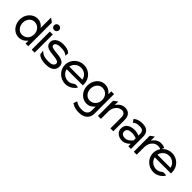

<svg xmlns="http://www.w3.org/2000/svg" viewBox="239 -1911 3376 3376"><g transform="rotate(45 1926.5 -223.5)"><path d="M239 11C313 11 364 -27 399 -72V0H466V-587L393 -641V-381C359 -426 312 -462 239 -462C135 -462 27 -368 27 -226C27 -107 105 11 239 11ZM243 -383C336 -383 393 -304 393 -226C393 -133 337 -64 243 -64C159 -64 105 -141 105 -226C105 -304 155 -383 243 -383Z M526 -583C526 -549 554 -522 588 -522C622 -522 650 -549 650 -583C650 -617 622 -644 588 -644C554 -644 526 -617 526 -583ZM625 0V-451H552V0Z M717 -48C766 0 836 11 909 11C1058 11 1108 -57 1108 -135C1108 -199 1071 -229 1025 -247C963 -271 866 -264 801 -286C780 -293 762 -302 762 -327C762 -375 820 -391 885 -391C966 -391 1010 -377 1045 -343L1051 -405C1018 -447 946 -462 879 -462C760 -462 685 -399 685 -327C685 -245 747 -218 817 -206C871 -196 941 -196 989 -180C1011 -173 1031 -162 1031 -135C1031 -80 975 -60 903 -60C814 -60 765 -75 705 -130Z M1229 -192H1631V-226C1631 -357 1524 -462 1393 -462C1262 -462 1153 -357 1153 -226C1153 -95 1262 11 1393 11C1479 11 1555 -35 1597 -104C1597 -104 1535 -129 1499 -99C1470 -75 1434 -60 1393 -60C1313 -60 1245 -116 1229 -192ZM1555 -257H1229C1244 -334 1312 -391 1393 -391C1474 -391 1541 -334 1555 -257Z M1905 -88C1817 -88 1767 -167 1767 -245C1767 -330 1821 -407 1905 -407C1999 -407 2055 -338 2055 -245C2055 -167 1998 -88 1905 -88ZM1899 -482C1765 -482 1689 -364 1689 -245C1689 -103 1795 -9 1899 -9C1972 -9 2021 -45 2055 -90V11C2055 83 2005 124 1925 124C1872 124 1827 122 1759 77L1735 147C1810 193 1863 197 1925 197C2063 197 2128 111 2128 17V-471H2059V-399C2024 -444 1973 -482 1899 -482Z M2581 0V-284C2581 -379 2532 -443 2437 -443C2359 -443 2308 -397 2273 -345V-432L2199 -377V0H2273V-187C2273 -243 2294 -288 2321 -319C2345 -347 2381 -371 2429 -371C2484 -371 2509 -331 2509 -276V0Z M2679 -405 2717 -349C2753 -382 2788 -391 2847 -391C2916 -391 2947 -366 2947 -299V-258C2947 -258 2895 -283 2838 -283C2729 -283 2640 -241 2640 -132C2640 -45 2711 11 2808 11C2889 11 2954 -62 2954 -62V0H3020V-299C3020 -410 2960 -462 2847 -462C2767 -462 2720 -440 2679 -405ZM2811 -58C2756 -58 2717 -81 2717 -133C2717 -197 2774 -214 2838 -214C2892 -214 2947 -192 2947 -192V-139C2947 -139 2889 -58 2811 -58Z M3422 -425C3394 -438 3384 -447 3326 -447C3248 -447 3198 -401 3163 -349V-451L3090 -397V0H3163V-191C3163 -247 3183 -292 3210 -323C3234 -351 3270 -375 3318 -375C3363 -375 3374 -368 3392 -356Z M3420 -192H3822V-226C3822 -357 3715 -462 3584 -462C3453 -462 3344 -357 3344 -226C3344 -95 3453 11 3584 11C3670 11 3746 -35 3788 -104C3788 -104 3726 -129 3690 -99C3661 -75 3625 -60 3584 -60C3504 -60 3436 -116 3420 -192ZM3746 -257H3420C3435 -334 3503 -391 3584 -391C3665 -391 3732 -334 3746 -257Z"/></g></svg>

Font: Charger
Style: Regular
Weight: 400
Designer: Jasper
Foundry: Cannot Into Space Fonts
Version: Version 0.98